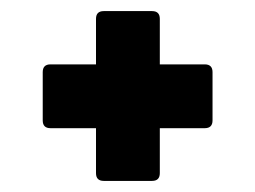

<svg xmlns="http://www.w3.org/2000/svg" viewBox="-20 -474 460 346"><path d="M167 -148Q153 -148 153 -162V-243H71Q57 -243 57 -257V-344Q57 -358 71 -358H153V-440Q153 -454 167 -454H254Q268 -454 268 -440V-358H349Q363 -358 363 -344V-257Q363 -243 349 -243H268V-162Q268 -148 254 -148Z"/></svg>

Font: Sofia Sans Extra Condensed Black
Style: Regular
Weight: 900
Designer: Botio Nikoltchev, Ani Petrova
Foundry: lettersoup
Version: Version 4.101